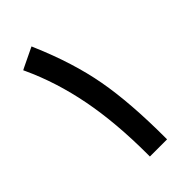

<svg xmlns="http://www.w3.org/2000/svg" viewBox="-208 -722 784 784"><g transform="rotate(-45 184.5 -330.0)"><path d="M165 -11.2Q165 -194.3 137 -339.1Q108.9 -483.9 52.2 -606.4L48.3 -614.7L56.6 -619.1L131.8 -655.3L141.1 -659.7L145 -650.4Q213.4 -491.2 238.8 -351.1Q264.2 -210.9 264.2 -9.8V0H254.4H174.8H165V-9.8Z"/></g></svg>

Font: Samim FD-WOL
Style: Medium-FD-WOL
Weight: 500
Foundry: DejaVu fonts team - Redesigned by Saber Rastikerdar
Version: Version 4.0.0